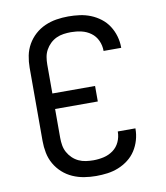

<svg xmlns="http://www.w3.org/2000/svg" viewBox="-84 -813 768 890"><g transform="rotate(-10 300.0 -367.5)"><path d="M297 8Q269 8 241 3.5Q213 -1 187 -12.5Q161 -24 140 -43Q119 -62 105 -86.5Q91 -111 85.5 -139Q80 -167 80 -195V-540Q80 -568 85.5 -596Q91 -624 105 -648.5Q119 -673 140 -692Q161 -711 187 -722.5Q213 -734 241 -738.5Q269 -743 297 -743Q324 -743 350.5 -739.5Q377 -736 402 -726Q427 -716 448.5 -699.5Q470 -683 484.5 -660.5Q499 -638 506.5 -612Q514 -586 514 -560Q514 -559 514 -558Q514 -557 514 -557H431Q431 -557 431 -557.5Q431 -558 431 -558Q431 -583 420.5 -606Q410 -629 390 -643.5Q370 -658 346 -663.5Q322 -669 297 -669Q280 -669 262 -666.5Q244 -664 228 -656.5Q212 -649 199 -636.5Q186 -624 177.5 -608.5Q169 -593 166 -575.5Q163 -558 163 -540V-404H364V-331H163V-195Q163 -177 166 -159.5Q169 -142 177.5 -126.5Q186 -111 199 -98.5Q212 -86 228 -78.5Q244 -71 262 -68.5Q280 -66 297 -66Q322 -66 346 -71.5Q370 -77 390 -91.5Q410 -106 420.5 -129Q431 -152 431 -177Q431 -177 431 -177.5Q431 -178 431 -178H514Q514 -178 514 -177Q514 -176 514 -175Q514 -149 506.5 -123Q499 -97 484.5 -74.5Q470 -52 448.5 -35.5Q427 -19 402 -9Q377 1 350.5 4.5Q324 8 297 8Z"/></g></svg>

Font: Zed Sans Extended
Style: Regular
Weight: 400
Width: 7
Designer: Belleve Invis
Foundry: Belleve Invis
Version: Version 1.0.0; ttfautohint (v1.8.4)